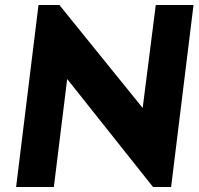

<svg xmlns="http://www.w3.org/2000/svg" viewBox="-20 -733 789 763"><path d="M588 10H660L749 -713H599L547 -304L216 -713H133L44 10H194L247 -419Z"/></svg>

Font: Bluebird
Style: SfBdExtObl
Weight: 700
Designer: Jasper
Foundry: Cannot Into Space Fonts
Version: Version 0.98